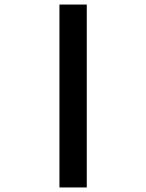

<svg xmlns="http://www.w3.org/2000/svg" viewBox="-20 -672 640 843"><path d="M241 151V-652H361V151Z"/></svg>

Font: Inconsolata Expanded ExtraBold
Style: Regular
Weight: 800
Width: 7
Monospace: yes
Designer: Raph Levien, Cyreal, Brenton Simpson
Foundry: Raph Levien, Cyreal, Google
Version: Version 3.001; ttfautohint (v1.8.2.53-6de2)